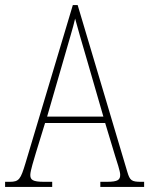

<svg xmlns="http://www.w3.org/2000/svg" viewBox="-23 -734 586 754"><path d="M-3 0H182V-20H150C105 -20 96 -28 96 -47C96 -64 111 -109 118 -134L154 -251H390L429 -122C436 -99 449 -62 449 -48C449 -28 441 -20 396 -20H371V0H543V-20H531C494 -20 487 -25 477 -59L282 -714H263L77 -93C58 -30 52 -20 15 -20H-3ZM162 -276 230 -511C245 -565 265 -628 272 -661C282 -625 298 -567 319 -497L383 -276Z"/></svg>

Font: Noto Serif Devanagari Condensed Thin
Style: Regular
Weight: 100
Width: 3
Designer: Universal Thirst, Indian Type Foundry and the Monotype Design Team
Foundry: Monotype Imaging Inc.
Version: Version 2.004